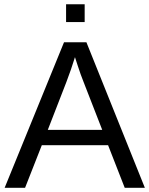

<svg xmlns="http://www.w3.org/2000/svg" viewBox="-20 -888 707 908"><path d="M569.8 0 491.2 -201.2H177.7L98.6 0H2L282.7 -688H388.7L665 0ZM334.5 -617.7 330.1 -604Q317.9 -563.5 293.9 -500L206.1 -273.9H463.4L375 -501Q361.3 -534.7 347.7 -577.1ZM292.5 -783.7V-867.7H380.4V-783.7Z"/></svg>

Font: Liberation Sans
Style: Regular
Weight: 400
Designer: Steve Matteson
Foundry: Ascender Corporation
Version: Version 2.00.1